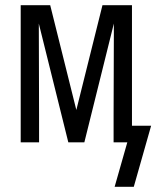

<svg xmlns="http://www.w3.org/2000/svg" viewBox="-20 -550 604 742"><path d="M497 172H423L472 0H419V-106Q419 -185 419.5 -264.5Q420 -344 420 -424V-459L306 0H244L130 -459Q130 -371 130.5 -282.5Q131 -194 131 -106V0H60V-530H174L275 -125L376 -530H490V-64H564Z"/></svg>

Font: Lode
Style: Regular
Weight: 400
Monospace: yes
Designer: Belleve Invis
Foundry: Belleve Invis
Version: Version 29.2.0; ttfautohint (v1.8.3)